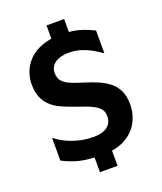

<svg xmlns="http://www.w3.org/2000/svg" viewBox="-154 -852 879 1045"><g transform="rotate(-20 285.5 -329.0)"><path d="M242 -627V-754H344V-627ZM242 96V-36H344V96ZM289 12Q239 12 199.5 7Q160 2 127 -9Q94 -20 61 -37V-169Q103 -135 160 -115.5Q217 -96 275 -96Q329 -96 356.5 -117.5Q384 -139 384 -179Q384 -210 361.5 -229Q339 -248 302 -262Q265 -276 221 -291Q190 -302 160.5 -315.5Q131 -329 107.5 -350Q84 -371 70 -402.5Q56 -434 56 -480Q56 -517 70 -553Q84 -589 113 -618Q142 -647 188.5 -664Q235 -681 298 -681Q339 -681 369.5 -676Q400 -671 427.5 -661Q455 -651 486 -636V-504Q462 -521 435 -536.5Q408 -552 377.5 -562Q347 -572 311 -573Q275 -574 249 -565Q223 -556 209 -538Q195 -520 195 -495Q195 -464 212.5 -445.5Q230 -427 261 -415Q292 -403 331 -391Q370 -379 405 -364Q440 -349 466.5 -327.5Q493 -306 508 -274Q523 -242 523 -196Q523 -140 497.5 -92.5Q472 -45 420 -16.5Q368 12 289 12Z"/></g></svg>

Font: Maven Pro SemiBold
Style: Regular
Weight: 600
Designer: Joe Prince
Foundry: Joe Prince
Version: Version 2.103